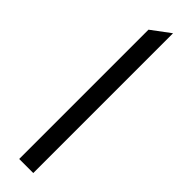

<svg xmlns="http://www.w3.org/2000/svg" viewBox="-227 -627 608 608"><g transform="rotate(45 77.0 -323.0)"><path d="M46 -10H109V-636L46 -589Z"/></g></svg>

Font: Charger Sport
Style: LitExt
Weight: 300
Designer: Jasper
Foundry: Cannot Into Space Fonts
Version: Version 1.1